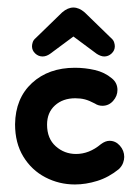

<svg xmlns="http://www.w3.org/2000/svg" viewBox="-20 -480 365 510"><path d="M179 10Q137 10 100.5 -9Q64 -28 42 -64Q20 -100 20 -150Q21 -219 65 -259.5Q109 -300 179 -300Q206 -300 232 -294Q258 -288 277 -272Q292 -260 292 -241Q292 -225 280.5 -212Q269 -199 252 -199Q241 -199 232 -205Q217 -213 205.5 -216Q194 -219 180 -219Q147 -219 126 -200Q105 -181 105 -149Q105 -112 128 -91.5Q151 -71 182 -71Q217 -71 248 -97Q260 -106 271 -106Q287 -106 298.5 -93Q310 -80 310 -63Q310 -56 307 -47.5Q304 -39 296 -31Q269 -9 238.5 0.5Q208 10 179 10ZM65 -357Q65 -362 67 -368Q69 -374 75 -379L145 -447Q160 -460 175 -460Q190 -460 205 -447L275 -379Q281 -374 283 -368Q285 -362 285 -357Q285 -346 276.5 -338Q268 -330 257 -330Q248 -330 237 -337L175 -383L113 -337Q103 -330 93 -330Q82 -330 73.5 -338Q65 -346 65 -357Z"/></svg>

Font: Dongle
Style: Bold
Weight: 700
Designer: Yanghee Ryu
Foundry: Yanghee Ryu
Version: Version 2.000